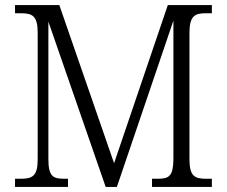

<svg xmlns="http://www.w3.org/2000/svg" viewBox="-20 -734 891 754"><path d="M39 0H247V-32H232C187 -32 170 -42 170 -111V-649L395 0H439L661 -653V-108C660 -42 644 -32 599 -32H577V0H812V-32H790C744 -32 724 -42 724 -110V-604C724 -672 745 -682 789 -682H812V-714H639L428 -93L213 -714H39V-682H62C107 -682 128 -672 128 -605V-108C128 -42 107 -32 61 -32H39Z"/></svg>

Font: Noto Serif Khmer SemiCondensed Light
Style: Regular
Weight: 300
Width: 4
Designer: Danh Hong and the Monotype Design Team
Foundry: Monotype Imaging Inc.
Version: Version 2.004